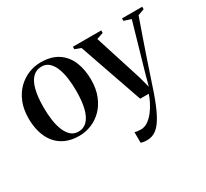

<svg xmlns="http://www.w3.org/2000/svg" viewBox="-153 -748 1314 1227"><g transform="rotate(-30 504.0 -134.0)"><path d="M21.5 -245.5Q21.5 -313 42.2 -364.2Q63 -415.5 98.2 -450Q133.5 -484.5 177 -502Q220.5 -519.5 266.5 -519.5Q345 -519.5 395 -485.8Q445 -452 468.5 -394Q492 -336 492 -263Q492 -195.5 471.2 -144Q450.5 -92.5 416 -58Q381.5 -23.5 338 -6Q294.5 11.5 248.5 11.5Q190.5 11.5 147.5 -8Q104.5 -27.5 76.8 -62.2Q49 -97 35.2 -144Q21.5 -191 21.5 -245.5ZM257.5 -14.5Q295 -14.5 321 -40.8Q347 -67 360.5 -119Q374 -171 374 -249.5Q374 -296.5 368 -340.5Q362 -384.5 348.5 -418.8Q335 -453 312.8 -473.2Q290.5 -493.5 258.5 -493.5Q220 -493.5 193.5 -467.8Q167 -442 153.5 -390Q140 -338 140 -258.5Q140 -211 146 -167.2Q152 -123.5 166 -89Q180 -54.5 202.2 -34.5Q224.5 -14.5 257.5 -14.5ZM610.5 252Q594 252 582.2 250Q570.5 248 564 244.5V166.5Q571.5 169.5 583.8 171.2Q596 173 608 173Q636 173 660.8 156.2Q685.5 139.5 706 113Q726.5 86.5 741.8 56.8Q757 27 766 0H702.5L540 -468L496 -484.5V-502.5H705V-484L656 -467.5L766.5 -121L788.5 -38.5L809.5 -116.5L910.5 -467.5L858.5 -484.5V-502.5H1007.5V-484.5L960.5 -467.5Q940.5 -411 918.8 -348.8Q897 -286.5 876.5 -226.2Q856 -166 839 -114.8Q822 -63.5 810.2 -28.8Q798.5 6 795 16.5Q766.5 97.5 739 149.8Q711.5 202 680.8 227Q650 252 610.5 252Z"/></g></svg>

Font: Merriweather 144pt Medium
Style: Regular
Weight: 500
Version: Version 2.100